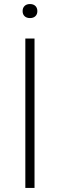

<svg xmlns="http://www.w3.org/2000/svg" viewBox="-20 -931 296 951"><path d="M105.5 0V-740H151V0ZM92 -876Q92 -892 101.8 -901.5Q111.5 -911 128.5 -911Q145.5 -911 155.2 -901.5Q165 -892 165 -876Q165 -860 155.2 -850.8Q145.5 -841.5 128.5 -841.5Q111.5 -841.5 101.8 -850.8Q92 -860 92 -876Z"/></svg>

Font: Encode Sans Expanded ExtraLight
Style: Regular
Weight: 275
Width: 7
Designer: Multiple Designers
Foundry: Impallari Type
Version: Version 2.000